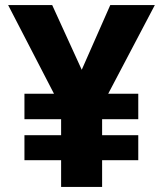

<svg xmlns="http://www.w3.org/2000/svg" viewBox="-20 -734 640 754"><path d="M381 0V-105H523V-203H381V-266H523V-366H405L588 -714H413L301 -460L185 -714H12L192 -366H76V-266H220V-203H76V-105H220V0Z"/></svg>

Font: Noto Sans Mono UI ExtraBold
Style: Regular
Weight: 800
Designer: Monotype Design team
Foundry: Monotype Imaging Inc.
Version: 1.000